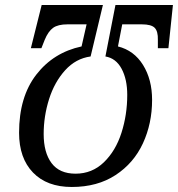

<svg xmlns="http://www.w3.org/2000/svg" viewBox="-20 -734 709 765"><path d="M56 -205Q56 -348 124.5 -436.5Q193 -525 305 -549L325 -637H249Q211 -637 191.5 -623Q172 -609 158 -575L145 -542H103L146 -714H390L341 -509Q282 -501 239.5 -454Q197 -407 175.5 -339Q154 -271 154 -200Q154 -126 185.5 -84Q217 -42 281 -42Q347 -42 394 -87.5Q441 -133 464 -205Q487 -277 487 -356Q487 -418 464.5 -460Q442 -502 400 -509L440 -714H669L651 -542H609V-575Q610 -609 596.5 -623Q583 -637 545 -637H467L450 -549Q514 -533 550 -475Q586 -417 586 -336Q586 -242 549.5 -163Q513 -84 440.5 -36.5Q368 11 266 11Q167 11 111.5 -46.5Q56 -104 56 -205Z"/></svg>

Font: Noto Serif Cond
Style: Italic
Weight: 400
Width: 3
Italic angle: -12°
Designer: Monotype Design Team
Foundry: Monotype Imaging Inc.
Version: Version 1.001